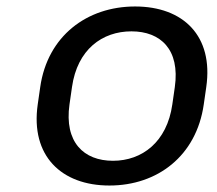

<svg xmlns="http://www.w3.org/2000/svg" viewBox="-20 -569 678 599"><path d="M321.3 9.8C471.7 9.8 592.8 -83 615.7 -243.2L623.5 -297.4C646.5 -457 551.8 -548.8 401.4 -548.8C251.5 -548.8 128.4 -457 105.5 -297.4L97.7 -243.2C74.7 -83 171.4 9.8 321.3 9.8ZM332.5 -67.4C241.2 -67.4 180.2 -125.5 196.8 -243.2L204.6 -297.4C221.2 -414.6 298.8 -471.2 390.1 -471.2C481 -471.2 542 -414.6 525.4 -297.4L517.6 -243.2C501 -126 423.3 -67.4 332.5 -67.4Z"/></svg>

Font: Winston
Style: Italic
Weight: 400
Italic angle: -8.13011°
Designer: Vernon Adams, Kim Jin-seong, David Berlow, Cristiano Sobral
Foundry: The Winston Project Authors
Version: Version 3.004